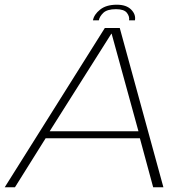

<svg xmlns="http://www.w3.org/2000/svg" viewBox="-33 -796 813 816"><path d="M-13 0 412.5 -677H476L661.5 0H618L561.5 -208.5H161L30.5 0ZM178 -238H555.5L441.5 -652.5H440ZM463.5 -776Q504 -776 524.5 -755.2Q545 -734.5 540.5 -709.5H515.5Q518.5 -725.5 506.5 -741.2Q494.5 -757 460 -757Q422.5 -757 406.2 -741.5Q390 -726 387 -709.5H362Q366.5 -734.5 392.5 -755.2Q418.5 -776 463.5 -776Z"/></svg>

Font: Anybody ExtraExpanded ExtraLight
Style: Italic
Weight: 200
Width: 8
Italic angle: -10°
Designer: Tyler Finck
Foundry: Etcetera Type Company
Version: Version 1.010; ttfautohint (v1.8.3) -l 8 -r 50 -G 200 -x 14 